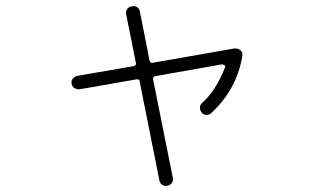

<svg xmlns="http://www.w3.org/2000/svg" viewBox="-20 -618 1040 630"><path d="M525 -8Q507 -8 503 -26L438 -352Q436 -358 430 -358L241 -325Q219 -325 215 -343Q213 -353 218.5 -359.5Q224 -366 233 -369L419 -401Q421 -401 425 -405Q427 -407 426 -411L394 -571Q392 -581 397.5 -588.5Q403 -596 412 -597Q416 -598 417 -598Q435 -598 439 -580L471 -418Q473 -412 479 -412H481L749 -459H753Q763 -459 770 -452Q777 -445 775 -433Q756 -323 673 -247Q667 -241 657.5 -241Q648 -241 642 -248.5Q636 -256 636 -265Q636 -274 644 -281Q688 -320 718 -396Q720 -401 717 -404L709 -407L489 -368Q487 -368 484 -365Q482 -363 482 -359L547 -35Q549 -25 543.5 -17.5Q538 -10 530 -9Q529 -9 525 -8Z"/></svg>

Font: Shin Retro Maru Gothic Regular
Style: Regular
Weight: 400
Designer: Iose
Foundry: Typographish
Version: Version 1.002